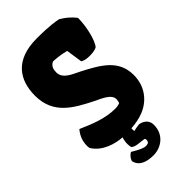

<svg xmlns="http://www.w3.org/2000/svg" viewBox="-291 -835 1124 1124"><g transform="rotate(-45 271.0 -273.0)"><path d="M29.3 -84.5C70.3 -17.6 152.8 4.4 210 8.3C204.6 23.4 202.1 39.6 202.1 55.2C202.1 65.4 203.1 75.7 205.6 84.5C226.1 103 263.7 99.6 294.9 106C302.7 114.3 298.3 130.4 291.5 136.7C284.2 139.2 278.3 141.1 271 141.1C255.4 141.1 233.9 132.8 184.1 103C167.5 113.8 156.2 125 149.9 145.5C162.1 201.7 221.2 210.9 264.2 210.9C327.6 210.9 391.6 167 391.6 86.4C391.6 33.2 339.8 22.5 331.1 22.5C323.7 22.9 296.9 26.9 285.2 31.2C284.2 28.8 283.7 23.4 283.7 17.1V7.3C323.2 4.4 356 -2 385.7 -13.7C457 -41.5 514.6 -107.4 514.6 -203.6C514.6 -330.1 416.5 -381.8 310.5 -437.5C268.6 -459.5 204.1 -479.5 204.1 -535.2C204.1 -558.6 209.5 -581.5 235.4 -593.8C245.1 -594.2 294.9 -590.8 338.4 -579.1L353.5 -477.5C367.7 -469.2 382.8 -464.8 412.1 -464.8C439 -464.8 456.1 -468.3 470.7 -475.6C498 -506.3 520 -601.6 520 -670.4C494.1 -705.1 466.8 -725.1 436 -743.7C370.1 -757.3 289.6 -756.8 263.7 -756.8C84 -756.8 19.5 -655.3 19.5 -526.4C19.5 -373 131.8 -315.4 242.2 -259.3C276.4 -241.7 344.7 -217.8 342.8 -173.8C342.3 -167.5 340.8 -155.3 337.4 -147.9C328.6 -143.6 312 -140.6 298.8 -140.6C215.3 -140.6 138.7 -172.9 65.4 -205.1C38.1 -173.8 27.3 -137.7 27.3 -106.9C27.3 -99.1 27.8 -91.3 29.3 -84.5Z"/></g></svg>

Font: Kavoon
Style: Regular
Weight: 400
Designer: Viktoriya Grabowska
Foundry: Viktoriya Grabowska
Version: Version 1.002